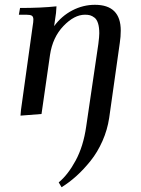

<svg xmlns="http://www.w3.org/2000/svg" viewBox="-20 -472 582 795"><path d="M58.1 -411.1 63 -439Q150.4 -439 213.9 -445.8L211.9 -418L204.1 -363.8Q234.9 -405.8 279.5 -429Q324.2 -452.1 373 -452.1Q480 -452.1 480 -345.2Q480 -320.3 476.1 -294.9L432.1 16.1Q424.8 65.4 404.3 111.8Q383.8 158.2 355.2 193.8Q326.7 229.5 296.6 256.6Q266.6 283.7 234.9 303.2L223.1 283.2Q261.2 252 293.2 192.9Q325.2 133.8 336.9 51.8L387.2 -290Q391.1 -320.3 391.1 -334Q391.1 -358.9 386 -375.2Q380.9 -391.6 371.3 -398.9Q361.8 -406.2 353 -408.7Q344.2 -411.1 332 -411.1Q287.6 -411.1 242.7 -364.3Q197.8 -317.4 187 -244.1L151.9 0L64.9 6.8L66.9 -17.1L115.2 -363.8Q118.2 -380.9 118.2 -391.1Q118.2 -402.8 111.8 -407Q105.5 -411.1 87.9 -411.1Z"/></svg>

Font: Dihjauti S
Style: Bold Italic
Weight: 700
Italic angle: -9°
Designer: T. Christopher White
Version: Version 3.0.0